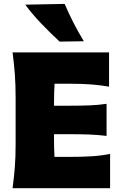

<svg xmlns="http://www.w3.org/2000/svg" viewBox="-20 -988 642 1008"><path d="M46 0Q53.5 -56.5 57.8 -109.8Q62 -163 62 -230.5V-474.5Q62 -544.5 57.8 -599.5Q53.5 -654.5 46 -713H552.5V-533Q508.5 -541 458.2 -544.8Q408 -548.5 340.5 -548.5H266.5Q263.5 -500 263.5 -441V-433H342Q405.5 -433 451 -434.8Q496.5 -436.5 539.5 -443V-274.5Q494.5 -280 449 -281.8Q403.5 -283.5 342 -283.5H263.5V-264Q263.5 -209.5 266 -164.5H354.5Q410.5 -164.5 461 -167.5Q511.5 -170.5 558 -180V0ZM293 -769.5Q242.5 -816.5 196.2 -864.8Q150 -913 112.5 -963.5L319.5 -967.5Q340.5 -918 365.5 -869.2Q390.5 -820.5 420 -771.5Z"/></svg>

Font: Commissioner Flair ExtraBold
Style: Regular
Weight: 800
Designer: Kostas Bartsokas
Foundry: Kostas Bartsokas
Version: Version 1.000; ttfautohint (v1.8.3)